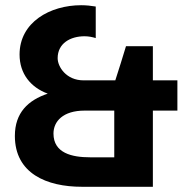

<svg xmlns="http://www.w3.org/2000/svg" viewBox="-20 -716 710 736"><path d="M347 -570V-691C329 -694 310 -696 291 -696C172 -696 55 -631 55 -507C55 -433 98 -381 163 -357C88 -332 37 -284 37 -195C37 -51 159 0 294 0H566V-292H660V-408H566V-539H463C450 -495 436 -452 422 -408H300C234 -408 201 -460 201 -493C201 -550 250 -577 304 -577C320 -577 334 -574 347 -570ZM304 -292H418V-113H325C256 -113 185 -129 185 -204C185 -251 222 -292 304 -292Z"/></svg>

Font: Chivo
Style: Bold
Weight: 700
Designer: Hector Gatti
Foundry: Omnibus-Type
Version: Version 1.003;PS 001.003;hotconv 1.0.70;makeotf.lib2.5.58329